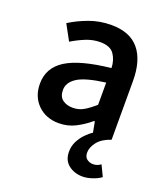

<svg xmlns="http://www.w3.org/2000/svg" viewBox="-132 -595 779 896"><g transform="rotate(20 258.0 -147.5)"><path d="M382 208Q341 208 312 185.5Q283 163 283 120Q283 92 295 68.5Q307 45 324.5 27Q342 9 358 -1L348 -54H344Q311 -26 273.5 -7Q236 12 192 12Q128 12 87.5 -28Q47 -68 47 -132Q47 -211 116 -254.5Q185 -298 336 -314Q335 -353 315.5 -381.5Q296 -410 246 -410Q210 -410 175.5 -396Q141 -382 108 -362L66 -439Q107 -465 158.5 -484Q210 -503 268 -503Q360 -503 405.5 -448.5Q451 -394 451 -291V0Q406 15 385 42Q364 69 364 95Q364 117 377.5 127Q391 137 408 137Q428 137 446 124L472 178Q455 191 429 199.5Q403 208 382 208ZM229 -78Q259 -78 283.5 -92.5Q308 -107 336 -132V-242Q236 -229 197 -203.5Q158 -178 158 -141Q158 -108 178 -93Q198 -78 229 -78Z"/></g></svg>

Font: Source Sans Pro SemiBold
Style: Regular
Weight: 600
Designer: Paul D. Hunt
Foundry: Adobe Systems Incorporated
Version: Version 2.045;hotconv 1.0.109;makeotfexe 2.5.65596